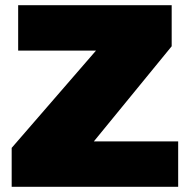

<svg xmlns="http://www.w3.org/2000/svg" viewBox="-20 -720 732 740"><path d="M25 0V-150L350 -525H50V-700H641.7V-541.7L341.7 -175H666.7V0Z"/></svg>

Font: BoonTook
Style: Regular
Weight: 400
Designer: Sungsit Sawaiwan
Foundry: FontUni
Version: Version 3.0